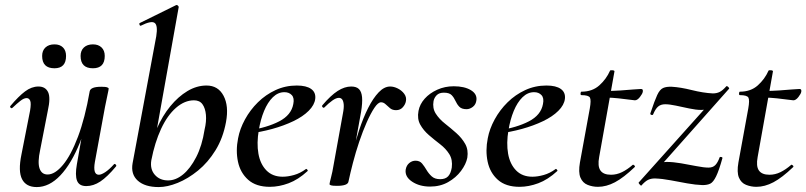

<svg xmlns="http://www.w3.org/2000/svg" viewBox="-20 -746 3271 779"><path d="M129 13Q86 13 69.5 -19Q53 -51 67 -119L102 -297Q107 -327 102.5 -337.5Q98 -348 88 -348Q77 -348 63 -337Q49 -326 31 -309Q27 -305 23 -309Q19 -313 23 -317Q55 -355 81.5 -375Q108 -395 136 -395Q164 -395 175 -372.5Q186 -350 174 -297L143 -138Q132 -87 140.5 -62.5Q149 -38 173 -38Q203 -38 235.5 -77Q268 -116 296.5 -191.5Q325 -267 344 -376L360 -375Q340 -257 305 -169.5Q270 -82 225 -34.5Q180 13 129 13ZM330 9Q301 9 292.5 -13Q284 -35 292 -80L344 -376Q348 -394 391 -394Q409 -394 415 -391.5Q421 -389 421 -387Q421 -383 416 -360.5Q411 -338 406 -312L365 -89Q356 -37 381 -37Q391 -37 407 -47.5Q423 -58 442 -79Q445 -83 449.5 -78.5Q454 -74 450 -70Q415 -28 387 -9.5Q359 9 330 9ZM357 -469Q307 -469 307 -519Q307 -541 320.5 -553.5Q334 -566 357 -566Q379 -566 392 -553.5Q405 -541 405 -519Q405 -469 357 -469ZM201 -469Q151 -469 151 -519Q151 -541 164.5 -553.5Q178 -566 201 -566Q223 -566 235.5 -553.5Q248 -541 248 -519Q248 -469 201 -469Z M624 13Q568 13 539 -13Q510 -39 518 -84L614 -599Q621 -643 607.5 -653Q594 -663 552 -642Q548 -640 546 -646Q544 -652 548 -653L694 -725Q698 -727 702 -723Q706 -719 705 -717L594 -96Q588 -60 608 -37Q628 -14 662 -14Q693 -14 722.5 -38Q752 -62 776 -108.5Q800 -155 810 -220Q818 -253 815.5 -280Q813 -307 801.5 -323Q790 -339 767 -339Q729 -339 694 -308.5Q659 -278 633.5 -223Q608 -168 594 -96L585 -116Q594 -173 616.5 -224.5Q639 -276 671 -315Q703 -354 740.5 -376.5Q778 -399 818 -399Q865 -399 887 -357.5Q909 -316 897 -251Q885 -186 854.5 -136.5Q824 -87 783.5 -54Q743 -21 701 -4Q659 13 624 13Z M1075 12Q1019 12 987 -16.5Q955 -45 945.5 -90Q936 -135 946 -185Q953 -223 974 -261.5Q995 -300 1026.5 -331Q1058 -362 1098 -380.5Q1138 -399 1184 -399Q1223 -399 1242.5 -385Q1262 -371 1259 -345Q1256 -320 1232.5 -296.5Q1209 -273 1170.5 -254.5Q1132 -236 1085 -223Q1038 -210 988 -204L990 -217Q1063 -228 1112.5 -253.5Q1162 -279 1170 -324Q1175 -348 1164 -360Q1153 -372 1134 -372Q1108 -372 1087 -351.5Q1066 -331 1051.5 -296Q1037 -261 1030 -218Q1021 -165 1028.5 -122.5Q1036 -80 1061 -54.5Q1086 -29 1127 -29Q1148 -29 1173 -36Q1198 -43 1221 -60Q1223 -62 1226.5 -58Q1230 -54 1228 -52Q1190 -17 1151 -2.5Q1112 12 1075 12Z M1394 -10 1384 -11Q1394 -62 1407.5 -115.5Q1421 -169 1437.5 -219Q1454 -269 1474 -308.5Q1494 -348 1516.5 -371.5Q1539 -395 1563 -395Q1578 -395 1594 -387Q1610 -379 1620 -365.5Q1630 -352 1627 -336Q1625 -323 1614.5 -311Q1604 -299 1587 -299Q1572 -299 1562.5 -307Q1553 -315 1544.5 -323Q1536 -331 1526 -331Q1514 -331 1499 -308.5Q1484 -286 1468 -250Q1452 -214 1437.5 -171Q1423 -128 1412 -85.5Q1401 -43 1394 -10ZM1347 8Q1329 8 1323 6Q1317 4 1317 1Q1317 -3 1323 -26Q1329 -49 1333 -74L1371 -284Q1376 -309 1374.5 -323Q1373 -337 1368 -343Q1363 -349 1355 -349Q1344 -349 1329 -338.5Q1314 -328 1296 -310Q1293 -307 1289 -311Q1285 -315 1288 -319Q1322 -359 1350 -377Q1378 -395 1405 -395Q1426 -395 1436.5 -384.5Q1447 -374 1449 -351.5Q1451 -329 1445 -292L1394 -10Q1392 8 1347 8Z M1725 11Q1682 11 1652 -9Q1622 -29 1626 -58Q1629 -75 1640.5 -84.5Q1652 -94 1666 -94Q1683 -94 1692.5 -82.5Q1702 -71 1710.5 -56.5Q1719 -42 1731.5 -30.5Q1744 -19 1766 -19Q1787 -19 1798 -30.5Q1809 -42 1813 -66Q1817 -98 1803 -120.5Q1789 -143 1765.5 -161Q1742 -179 1720 -198Q1698 -217 1685 -240.5Q1672 -264 1678 -296Q1683 -323 1703 -345.5Q1723 -368 1754 -382Q1785 -396 1821 -396Q1864 -396 1890 -380.5Q1916 -365 1913 -340Q1911 -322 1898.5 -312.5Q1886 -303 1873 -303Q1853 -303 1843.5 -313Q1834 -323 1828 -336.5Q1822 -350 1812.5 -360Q1803 -370 1781 -370Q1762 -370 1752 -360Q1742 -350 1739 -336Q1734 -307 1748 -285Q1762 -263 1785.5 -244.5Q1809 -226 1831.5 -206Q1854 -186 1867.5 -162Q1881 -138 1876 -106Q1871 -80 1850.5 -52.5Q1830 -25 1798 -7Q1766 11 1725 11Z M2088 12Q2032 12 2000 -16.5Q1968 -45 1958.5 -90Q1949 -135 1959 -185Q1966 -223 1987 -261.5Q2008 -300 2039.5 -331Q2071 -362 2111 -380.5Q2151 -399 2197 -399Q2236 -399 2255.5 -385Q2275 -371 2272 -345Q2269 -320 2245.5 -296.5Q2222 -273 2183.5 -254.5Q2145 -236 2098 -223Q2051 -210 2001 -204L2003 -217Q2076 -228 2125.5 -253.5Q2175 -279 2183 -324Q2188 -348 2177 -360Q2166 -372 2147 -372Q2121 -372 2100 -351.5Q2079 -331 2064.5 -296Q2050 -261 2043 -218Q2034 -165 2041.5 -122.5Q2049 -80 2074 -54.5Q2099 -29 2140 -29Q2161 -29 2186 -36Q2211 -43 2234 -60Q2236 -62 2239.5 -58Q2243 -54 2241 -52Q2203 -17 2164 -2.5Q2125 12 2088 12Z M2406 12Q2384 12 2364 4Q2344 -4 2335 -25.5Q2326 -47 2333 -87L2373 -306Q2379 -340 2373.5 -350Q2368 -360 2339 -360Q2335 -360 2335.5 -367Q2336 -374 2339 -374Q2383 -374 2411.5 -399.5Q2440 -425 2455 -459Q2456 -462 2465 -461Q2474 -460 2473 -456L2411 -109Q2404 -72 2416 -54.5Q2428 -37 2459 -37Q2482 -37 2503.5 -47.5Q2525 -58 2547 -77Q2549 -79 2553.5 -75Q2558 -71 2555 -68Q2510 -25 2475 -6.5Q2440 12 2406 12ZM2556 -339Q2554 -339 2535 -341.5Q2516 -344 2489.5 -347Q2463 -350 2436 -350L2438 -377Q2469 -377 2498 -379Q2527 -381 2549.5 -383Q2572 -385 2581 -385Q2586 -385 2587.5 -381.5Q2589 -378 2588 -374Q2587 -366 2576.5 -352.5Q2566 -339 2556 -339Z M2582 7Q2580 8 2575 2Q2570 -4 2571 -5L2889 -360L2883 -349Q2870 -320 2858 -310Q2846 -300 2825 -300Q2804 -300 2776 -306Q2748 -312 2722 -317.5Q2696 -323 2679 -323Q2661 -323 2650 -313.5Q2639 -304 2630 -282Q2628 -278 2622.5 -280Q2617 -282 2619 -287Q2636 -338 2646.5 -360.5Q2657 -383 2670.5 -389Q2684 -395 2706 -394Q2741 -392 2787 -380.5Q2833 -369 2872 -367Q2888 -367 2900 -373Q2912 -379 2927 -396Q2930 -398 2935 -393Q2940 -388 2938 -386L2621 -29L2619 -40Q2633 -68 2648.5 -78.5Q2664 -89 2685 -89Q2711 -89 2743 -83.5Q2775 -78 2805.5 -72Q2836 -66 2855 -66Q2872 -66 2882 -76Q2892 -86 2900 -108Q2901 -110 2906.5 -109Q2912 -108 2911 -104Q2897 -54 2885.5 -30.5Q2874 -7 2862 -1Q2850 5 2830 5Q2802 4 2768.5 -2Q2735 -8 2701 -14.5Q2667 -21 2637 -22Q2621 -22 2609 -16Q2597 -10 2582 7Z M3049 12Q3027 12 3007 4Q2987 -4 2978 -25.5Q2969 -47 2976 -87L3016 -306Q3022 -340 3016.5 -350Q3011 -360 2982 -360Q2978 -360 2978.5 -367Q2979 -374 2982 -374Q3026 -374 3054.5 -399.5Q3083 -425 3098 -459Q3099 -462 3108 -461Q3117 -460 3116 -456L3054 -109Q3047 -72 3059 -54.5Q3071 -37 3102 -37Q3125 -37 3146.5 -47.5Q3168 -58 3190 -77Q3192 -79 3196.5 -75Q3201 -71 3198 -68Q3153 -25 3118 -6.5Q3083 12 3049 12ZM3199 -339Q3197 -339 3178 -341.5Q3159 -344 3132.5 -347Q3106 -350 3079 -350L3081 -377Q3112 -377 3141 -379Q3170 -381 3192.5 -383Q3215 -385 3224 -385Q3229 -385 3230.5 -381.5Q3232 -378 3231 -374Q3230 -366 3219.5 -352.5Q3209 -339 3199 -339Z"/></svg>

Font: Cormorant Garamond Light SemiBold
Style: Italic
Weight: 600
Italic angle: -10°
Version: Version 4.001